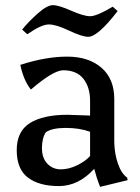

<svg xmlns="http://www.w3.org/2000/svg" viewBox="-20 -712 544 746"><path d="M86 -579 66 -597Q90 -627 126.5 -659.5Q163 -692 185.5 -692Q208 -692 256.5 -670.5Q305 -649 330.5 -649Q356 -649 418 -686L437 -669Q360 -569 323 -569Q299 -569 248.5 -593Q198 -617 169.5 -617Q141 -617 86 -579ZM330 -200Q289 -215 235.5 -215Q182 -215 158 -198Q143 -175 143 -136.5Q143 -98 164 -76Q185 -54 216.5 -54Q248 -54 281 -70.5Q314 -87 330 -106ZM346 -56Q285 11 208.5 11Q132 11 88.5 -22Q45 -55 45 -128.5Q45 -202 96.5 -234Q148 -266 242 -266L330 -263V-320Q330 -373 304 -406Q278 -439 225 -439Q186 -438 100 -364Q71 -401 59 -460Q158 -492 241 -492Q324 -492 374 -449Q424 -406 424 -327V-159Q425 -114 438.5 -75.5Q452 -37 474 -22L476 -12L369 14Q356 -18 346 -56Z"/></svg>

Font: Asul
Style: Regular
Weight: 400
Version: Version 1.001